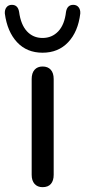

<svg xmlns="http://www.w3.org/2000/svg" viewBox="-64 -768 352 794"><path d="M67 -45V-441Q67 -466 79 -479.5Q91 -493 112 -493Q134 -493 146 -479.5Q158 -466 158 -441V-45Q158 -21 146.5 -7.5Q135 6 112 6Q91 6 79 -7.5Q67 -21 67 -45ZM-44 -712Q-45 -728 -37 -738Q-29 -748 -15 -748Q10 -748 15 -719Q22 -666 47.5 -638.5Q73 -611 112 -611Q151 -611 177 -638.5Q203 -666 209 -719Q214 -748 239 -748Q253 -748 261 -738Q269 -728 268 -712Q259 -637 218 -593.5Q177 -550 112 -550Q47 -550 6.5 -593.5Q-34 -637 -44 -712Z"/></svg>

Font: SN Pro
Style: Regular
Weight: 400
Designer: Tobias Whetton
Foundry: Supernotes
Version: Version 1.003